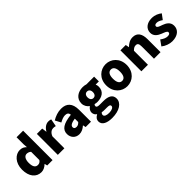

<svg xmlns="http://www.w3.org/2000/svg" viewBox="204 -2123 3685 3685"><g transform="rotate(-45 2047.0 -280.0)"><path d="M276 14C330 14 385 -15 425 -55H429L442 0H587V-799H409V-609L415 -524C378 -560 341 -583 278 -583C160 -583 43 -471 43 -285C43 -99 134 14 276 14ZM323 -132C262 -132 226 -178 226 -287C226 -392 271 -438 320 -438C350 -438 382 -429 409 -404V-180C384 -143 357 -132 323 -132Z M730 0H908V-325C937 -400 988 -427 1030 -427C1055 -427 1072 -423 1093 -418L1122 -571C1106 -578 1087 -583 1053 -583C996 -583 933 -546 891 -470H888L875 -569H730Z M1305 14C1368 14 1421 -15 1468 -57H1473L1485 0H1630V-323C1630 -501 1547 -583 1400 -583C1311 -583 1230 -553 1155 -508L1217 -391C1274 -423 1321 -441 1366 -441C1424 -441 1448 -414 1452 -368C1230 -344 1136 -279 1136 -159C1136 -64 1200 14 1305 14ZM1366 -124C1329 -124 1305 -140 1305 -173C1305 -213 1341 -246 1452 -260V-169C1426 -141 1402 -124 1366 -124Z M1971 239C2169 239 2294 154 2294 34C2294 -69 2214 -112 2074 -112H1984C1923 -112 1900 -124 1900 -150C1900 -170 1906 -178 1918 -190C1943 -183 1966 -180 1985 -180C2111 -180 2212 -238 2212 -371C2212 -398 2205 -424 2197 -440H2284V-569H2075C2049 -578 2018 -583 1985 -583C1862 -583 1747 -515 1747 -377C1747 -310 1784 -257 1825 -229V-225C1787 -199 1761 -159 1761 -119C1761 -71 1783 -41 1813 -21V-16C1760 11 1733 49 1733 96C1733 198 1840 239 1971 239ZM1985 -287C1944 -287 1913 -317 1913 -377C1913 -434 1944 -464 1985 -464C2027 -464 2058 -434 2058 -377C2058 -317 2027 -287 1985 -287ZM1999 128C1927 128 1879 108 1879 68C1879 49 1887 33 1905 17C1923 22 1945 24 1986 24H2040C2093 24 2123 31 2123 65C2123 101 2072 128 1999 128Z M2608 14C2752 14 2886 -96 2886 -285C2886 -473 2752 -583 2608 -583C2463 -583 2329 -473 2329 -285C2329 -96 2463 14 2608 14ZM2608 -130C2541 -130 2511 -190 2511 -285C2511 -379 2541 -439 2608 -439C2674 -439 2704 -379 2704 -285C2704 -190 2674 -130 2608 -130Z M2998 0H3176V-380C3210 -413 3234 -431 3274 -431C3319 -431 3340 -409 3340 -330V0H3518V-352C3518 -494 3465 -583 3341 -583C3264 -583 3206 -544 3159 -498H3156L3143 -569H2998Z M3826 14C3981 14 4063 -67 4063 -172C4063 -275 3984 -316 3913 -343C3854 -364 3805 -377 3805 -411C3805 -438 3824 -452 3865 -452C3902 -452 3942 -433 3983 -404L4062 -510C4014 -547 3948 -583 3859 -583C3726 -583 3639 -510 3639 -403C3639 -308 3716 -262 3784 -235C3842 -212 3897 -196 3897 -162C3897 -134 3877 -117 3830 -117C3785 -117 3738 -138 3686 -177L3607 -66C3665 -18 3752 14 3826 14Z"/></g></svg>

Font: Noto Sans JP Black
Style: Regular
Weight: 900
Designer: Ryoko NISHIZUKA  (kana, bopomofo & ideographs); Paul D. Hunt (Latin, Greek & Cyrillic); Sandoll Communications , Soo-you
Foundry: Adobe
Version: Version 2.002;hotconv 1.0.116;makeotfexe 2.5.65601